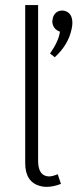

<svg xmlns="http://www.w3.org/2000/svg" viewBox="-20 -728 305 755"><path d="M163.1 6.8Q189.5 6.8 219.7 -4.9L207 -43Q186.5 -34.2 171.9 -34.2Q130.9 -36.1 129.9 -92.8V-708H79.1V-86.9Q79.1 -13.7 135.7 2.9Q148.4 6.8 163.1 6.8ZM264.6 -637.7Q264.6 -675.8 236.3 -684.6Q230.5 -686.5 225.6 -686.5Q198.2 -686.5 188.5 -660.2Q186.5 -651.4 185.5 -643.6Q187.5 -613.3 215.8 -603.5Q210.9 -566.4 176.8 -517.6L195.3 -502.9Q249 -551.8 261.7 -614.3Q264.6 -627 264.6 -637.7Z"/></svg>

Font: Yaldevi Colombo Light
Style: Regular
Weight: 300
Designer: Sol Matas, Denzil Rajitha, Kosala Senevirathne and Pathum Egodawatta
Foundry: Mooniak
Version: Version 1.020 ; ttfautohint (v1.6)